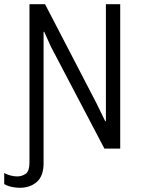

<svg xmlns="http://www.w3.org/2000/svg" viewBox="-55 -706 675 912"><path d="M39 186Q27 186 13 184Q-1 182 -13.5 178Q-26 174 -35 168V116Q-22 123 -5.5 127.5Q11 132 27 132Q48 132 66.5 120Q85 108 85 64V-686H159L403 -216L445 -130H448V-686H516V0H441L187 -484L155 -555H152V69Q152 130 120 158Q88 186 39 186Z"/></svg>

Font: Chivo Mono Medium ExtraLight
Style: Regular
Weight: 250
Monospace: yes
Version: Version 1.008